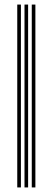

<svg xmlns="http://www.w3.org/2000/svg" viewBox="-20 -820 230 840"><path d="M119 0V-800H134.8V0ZM55.5 0V-800H71.5V0ZM87.2 0V-800H103V0Z"/></svg>

Font: Big Shoulders Inline Text
Style: Regular
Weight: 400
Designer: Patric King
Foundry: XO Type Co
Version: Version 1.000